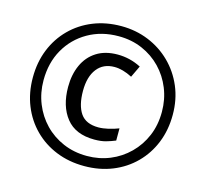

<svg xmlns="http://www.w3.org/2000/svg" viewBox="-105 -844 1043 973"><g transform="rotate(15 416.0 -357.0)"><path d="M416 10Q336 10 269 -17Q202 -44 152.5 -93.5Q103 -143 76 -210Q49 -277 49 -357Q49 -437 76 -504Q103 -571 152.5 -620.5Q202 -670 269 -697Q336 -724 416 -724Q492 -724 558.5 -697Q625 -670 675.5 -620.5Q726 -571 754.5 -504Q783 -437 783 -357Q783 -277 756 -210Q729 -143 679.5 -93.5Q630 -44 563 -17Q496 10 416 10ZM416 -43Q480 -43 536 -66Q592 -89 635 -131.5Q678 -174 702 -231Q726 -288 726 -357Q726 -422 703 -479Q680 -536 638.5 -579Q597 -622 540.5 -646.5Q484 -671 416 -671Q326 -671 255.5 -630.5Q185 -590 145 -519.5Q105 -449 105 -357Q105 -292 128 -235Q151 -178 192.5 -135Q234 -92 291 -67.5Q348 -43 416 -43ZM431 -133Q332 -133 283 -194.5Q234 -256 234 -357Q234 -422 257 -472.5Q280 -523 325 -551.5Q370 -580 435 -580Q500 -580 558 -550L529 -489Q479 -515 436 -515Q377 -515 344.5 -473Q312 -431 312 -357Q312 -281 340.5 -239.5Q369 -198 435 -198Q458 -198 486.5 -204.5Q515 -211 540 -221V-157Q516 -147 491 -140Q466 -133 431 -133Z"/></g></svg>

Font: Noto Sans Buhid
Style: Regular
Weight: 400
Designer: Monotype Design Team
Foundry: Monotype Imaging Inc.
Version: Version 2.001